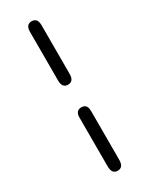

<svg xmlns="http://www.w3.org/2000/svg" viewBox="-175 -669 557 717"><g transform="rotate(-30 104.0 -310.5)"><path d="M79.1 -601.6Q79.1 -632.8 104 -632.8Q128.9 -632.8 128.9 -601.6V-391.6Q128.9 -359.4 104 -359.4Q79.1 -359.4 79.1 -391.6ZM79.1 -231.4Q79.1 -261.7 104 -261.7Q128.9 -261.7 128.9 -231.4V-21.5Q128.9 11.7 104 11.7Q79.1 11.7 79.1 -21.5Z"/></g></svg>

Font: Jura
Style: Book
Weight: 400
Version: Version 2.5